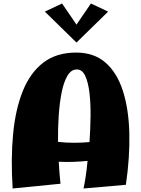

<svg xmlns="http://www.w3.org/2000/svg" viewBox="-20 -1065 803 1092"><path d="M455 7Q460 -14 466.5 -55.5Q473 -97 478 -150Q440 -146 398.5 -144.5Q357 -143 314 -145Q316 -111 318.5 -79.5Q321 -48 324 -20L52 7Q41 -161 54.5 -302.5Q68 -444 110 -548Q152 -652 226.5 -709Q301 -766 413 -766Q515 -766 580.5 -708.5Q646 -651 679 -548Q712 -445 715.5 -308.5Q719 -172 696 -14ZM417 -670Q385 -670 364 -635Q343 -600 331 -541Q319 -482 314 -408.5Q309 -335 310 -258Q356 -253 401 -253Q446 -253 489 -257Q494 -329 495 -402Q496 -475 489 -535.5Q482 -596 465 -633Q448 -670 417 -670ZM333 -1045 415 -925 497 -1045 595 -999 415 -823 235 -999Z"/></svg>

Font: Marhey ExtraBold
Style: Regular
Weight: 800
Designer: Nur Syamsi & Bustanul Arifin
Foundry: Namelatype
Version: Version 1.000; ttfautohint (v1.8.4.7-5d5b)